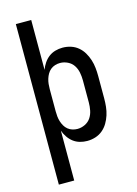

<svg xmlns="http://www.w3.org/2000/svg" viewBox="-138 -808 775 1086"><g transform="rotate(-15 250.0 -265.0)"><path d="M67 205V-735H157V-443Q164 -463 176.5 -481.5Q189 -500 206 -513Q223 -526 244 -532Q265 -538 287 -538Q312 -538 335.5 -530.5Q359 -523 377.5 -507.5Q396 -492 408.5 -471Q421 -450 428.5 -426.5Q436 -403 438.5 -378.5Q441 -354 441 -330V-200Q441 -176 438.5 -151.5Q436 -127 428.5 -103.5Q421 -80 408.5 -59Q396 -38 377.5 -22.5Q359 -7 335.5 0.5Q312 8 287 8Q265 8 244 2Q223 -4 206 -17Q189 -30 176.5 -48.5Q164 -67 157 -87V205ZM251 -72Q274 -72 295.5 -82.5Q317 -93 329.5 -112Q342 -131 346.5 -154Q351 -177 351 -200V-330Q351 -353 346.5 -376Q342 -399 329.5 -418Q317 -437 295.5 -447.5Q274 -458 251 -458Q236 -458 221.5 -453.5Q207 -449 195.5 -439.5Q184 -430 176.5 -417Q169 -404 164.5 -389.5Q160 -375 158.5 -360Q157 -345 157 -330V-200Q157 -185 158.5 -170Q160 -155 164.5 -140.5Q169 -126 176.5 -113Q184 -100 195.5 -90.5Q207 -81 221.5 -76.5Q236 -72 251 -72Z"/></g></svg>

Font: Iosevka Slab Medium
Style: Regular
Weight: 500
Monospace: yes
Designer: Belleve Invis
Foundry: Belleve Invis
Version: Version 11.1.1; ttfautohint (v1.8.3)